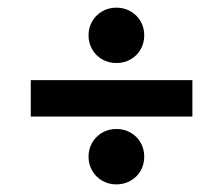

<svg xmlns="http://www.w3.org/2000/svg" viewBox="-20 -616 580 499"><path d="M60 -313.2V-407.7H480V-313.2ZM282.5 -452.2Q262 -452.2 245.6 -461.7Q229.2 -471.2 219.6 -487.7Q210.1 -504.1 210.1 -524.1Q210.1 -544.2 219.6 -560.6Q229.2 -577 245.6 -586.5Q262 -596.1 282.5 -596.1Q302.9 -596.1 319.5 -586.5Q336.2 -577 345.5 -560.6Q354.9 -544.2 354.9 -524.1Q354.9 -504.1 345.5 -487.7Q336.2 -471.2 319.5 -461.7Q302.9 -452.2 282.5 -452.2ZM282.5 -136.8Q262 -136.8 245.6 -146.4Q229.2 -155.9 219.6 -172.3Q210.1 -188.8 210.1 -208.8Q210.1 -228.8 219.6 -245.2Q229.2 -261.7 245.6 -271.2Q262 -280.8 282.5 -280.8Q302.9 -280.8 319.5 -271.2Q336.2 -261.7 345.5 -245.2Q354.9 -228.8 354.9 -208.8Q354.9 -188.8 345.5 -172.3Q336.2 -155.9 319.5 -146.4Q302.9 -136.8 282.5 -136.8Z"/></svg>

Font: Hauora
Style: Regular
Weight: 400
Designer: Wayne Shih
Foundry: WCYS
Version: Version 1.001